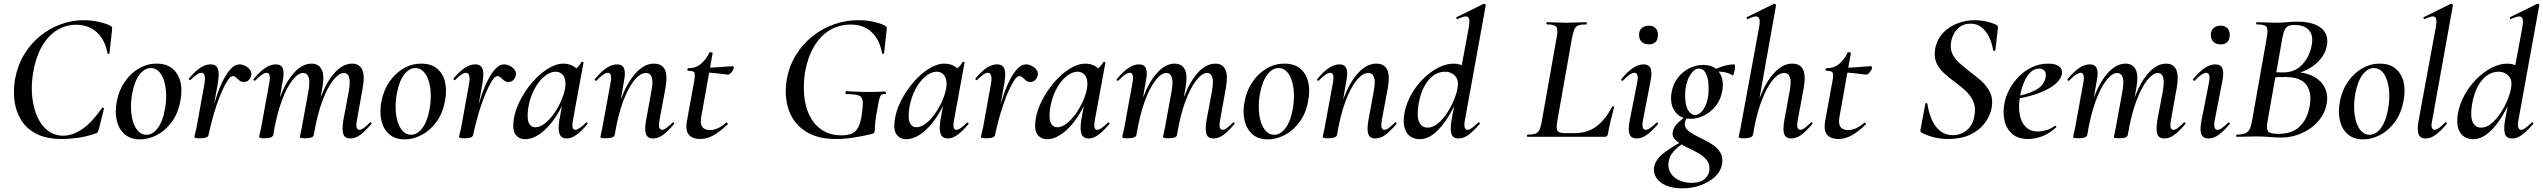

<svg xmlns="http://www.w3.org/2000/svg" viewBox="-20 -746 13867 1047"><path d="M319 12Q231 12 176 -17.5Q121 -47 93 -95Q65 -143 58.5 -200.5Q52 -258 62 -315Q76 -390 112 -449.5Q148 -509 200 -550.5Q252 -592 312.5 -614Q373 -636 435 -636Q476 -636 518 -627Q560 -618 583 -605Q590 -601 591 -597Q592 -593 591 -582L577 -456Q577 -452 572 -452Q567 -452 566 -456Q552 -531 507 -571Q462 -611 395 -611Q336 -611 287 -579Q238 -547 205.5 -487.5Q173 -428 160 -346Q149 -277 156 -215.5Q163 -154 184.5 -107Q206 -60 241.5 -33Q277 -6 325 -6Q377 -6 430 -43Q483 -80 536 -157Q539 -161 543.5 -158.5Q548 -156 547 -154L519 -41Q515 -29 512.5 -24.5Q510 -20 501 -18Q452 -1 405 5.5Q358 12 319 12Z M744 14Q691 14 659 -14.5Q627 -43 616.5 -90Q606 -137 617 -193Q628 -253 660 -299.5Q692 -346 737 -372.5Q782 -399 834 -399Q889 -399 921.5 -371Q954 -343 964.5 -296.5Q975 -250 963 -193Q951 -127 916 -80Q881 -33 835.5 -9.5Q790 14 744 14ZM778 -11Q813 -11 840.5 -48Q868 -85 879 -149Q887 -191 886 -231Q885 -271 875 -304Q865 -337 846.5 -356Q828 -375 802 -375Q769 -375 741.5 -340Q714 -305 701 -236Q693 -193 694.5 -152.5Q696 -112 706 -80.5Q716 -49 734.5 -30Q753 -11 778 -11Z M1117 -10 1107 -11Q1117 -62 1130.5 -115.5Q1144 -169 1160.5 -219Q1177 -269 1197 -308.5Q1217 -348 1239.5 -371.5Q1262 -395 1286 -395Q1301 -395 1317 -387Q1333 -379 1343 -365.5Q1353 -352 1350 -336Q1348 -323 1337.5 -311Q1327 -299 1310 -299Q1295 -299 1285.5 -307Q1276 -315 1267.5 -323Q1259 -331 1249 -331Q1237 -331 1222 -308.5Q1207 -286 1191 -250Q1175 -214 1160.5 -171Q1146 -128 1135 -85.5Q1124 -43 1117 -10ZM1070 8Q1052 8 1046 6Q1040 4 1040 1Q1040 -3 1046 -26Q1052 -49 1056 -74L1094 -284Q1099 -309 1097.5 -323Q1096 -337 1091 -343Q1086 -349 1078 -349Q1067 -349 1052 -338.5Q1037 -328 1019 -310Q1016 -307 1012 -311Q1008 -315 1011 -319Q1045 -359 1073 -377Q1101 -395 1128 -395Q1149 -395 1159.5 -384.5Q1170 -374 1172 -351.5Q1174 -329 1168 -292L1117 -10Q1115 8 1070 8Z M1891 9Q1860 9 1852 -15Q1844 -39 1852 -89L1882 -248Q1891 -299 1884 -323.5Q1877 -348 1855 -348Q1829 -348 1798 -310Q1767 -272 1738.5 -197Q1710 -122 1691 -10L1676 -11Q1696 -132 1730 -219Q1764 -306 1808 -352.5Q1852 -399 1900 -399Q1939 -399 1954.5 -367.5Q1970 -336 1958 -267L1926 -89Q1921 -60 1925.5 -49Q1930 -38 1939 -38Q1951 -38 1965 -49Q1979 -60 1996 -77Q2000 -81 2004 -77Q2008 -73 2004 -69Q1973 -32 1946 -11.5Q1919 9 1891 9ZM1423 8Q1405 8 1399 6Q1393 4 1393 1Q1393 -3 1398.5 -25Q1404 -47 1408 -72L1449 -297Q1458 -349 1434 -349Q1423 -349 1407.5 -338.5Q1392 -328 1372 -307Q1369 -303 1364.5 -307.5Q1360 -312 1364 -316Q1399 -358 1428 -376.5Q1457 -395 1484 -395Q1513 -395 1522 -373Q1531 -351 1522 -306L1470 -10Q1466 8 1423 8ZM1644 8Q1627 8 1621 6Q1615 4 1615 1Q1615 -3 1620.5 -26Q1626 -49 1630 -74L1662 -249Q1671 -301 1663 -324.5Q1655 -348 1633 -348Q1606 -348 1574.5 -308.5Q1543 -269 1515.5 -193.5Q1488 -118 1470 -10L1454 -11Q1473 -130 1507 -217Q1541 -304 1585.5 -351.5Q1630 -399 1679 -399Q1717 -399 1733.5 -368Q1750 -337 1738 -268L1691 -10Q1689 8 1644 8Z M2187 14Q2134 14 2102 -14.5Q2070 -43 2059.5 -90Q2049 -137 2060 -193Q2071 -253 2103 -299.5Q2135 -346 2180 -372.5Q2225 -399 2277 -399Q2332 -399 2364.5 -371Q2397 -343 2407.5 -296.5Q2418 -250 2406 -193Q2394 -127 2359 -80Q2324 -33 2278.5 -9.5Q2233 14 2187 14ZM2221 -11Q2256 -11 2283.5 -48Q2311 -85 2322 -149Q2330 -191 2329 -231Q2328 -271 2318 -304Q2308 -337 2289.5 -356Q2271 -375 2245 -375Q2212 -375 2184.5 -340Q2157 -305 2144 -236Q2136 -193 2137.5 -152.5Q2139 -112 2149 -80.5Q2159 -49 2177.5 -30Q2196 -11 2221 -11Z M2560 -10 2550 -11Q2560 -62 2573.5 -115.5Q2587 -169 2603.5 -219Q2620 -269 2640 -308.5Q2660 -348 2682.5 -371.5Q2705 -395 2729 -395Q2744 -395 2760 -387Q2776 -379 2786 -365.5Q2796 -352 2793 -336Q2791 -323 2780.5 -311Q2770 -299 2753 -299Q2738 -299 2728.5 -307Q2719 -315 2710.5 -323Q2702 -331 2692 -331Q2680 -331 2665 -308.5Q2650 -286 2634 -250Q2618 -214 2603.5 -171Q2589 -128 2578 -85.5Q2567 -43 2560 -10ZM2513 8Q2495 8 2489 6Q2483 4 2483 1Q2483 -3 2489 -26Q2495 -49 2499 -74L2537 -284Q2542 -309 2540.5 -323Q2539 -337 2534 -343Q2529 -349 2521 -349Q2510 -349 2495 -338.5Q2480 -328 2462 -310Q2459 -307 2455 -311Q2451 -315 2454 -319Q2488 -359 2516 -377Q2544 -395 2571 -395Q2592 -395 2602.5 -384.5Q2613 -374 2615 -351.5Q2617 -329 2611 -292L2560 -10Q2558 8 2513 8Z M2844 13Q2811 13 2792 -11.5Q2773 -36 2781 -91Q2788 -143 2815.5 -197Q2843 -251 2882.5 -297Q2922 -343 2967 -371Q3012 -399 3053 -399Q3072 -399 3092 -392Q3112 -385 3126.5 -368.5Q3141 -352 3143 -326L3089 -357Q3104 -359 3122 -373Q3140 -387 3150 -407Q3152 -410 3157.5 -408.5Q3163 -407 3162 -405L3104 -89Q3095 -38 3117 -38Q3127 -38 3142 -48.5Q3157 -59 3175 -77Q3178 -80 3182 -76Q3186 -72 3183 -69Q3152 -32 3124.5 -11.5Q3097 9 3071 9Q3042 9 3032 -14Q3022 -37 3030 -89L3055 -229L3075 -246Q3049 -166 3010 -108Q2971 -50 2928 -18.5Q2885 13 2844 13ZM2899 -52Q2924 -52 2950 -72Q2976 -92 2999 -124Q3022 -156 3038.5 -192.5Q3055 -229 3061 -261Q3069 -304 3054.5 -329.5Q3040 -355 3008 -355Q2978 -354 2947.5 -328.5Q2917 -303 2894 -259.5Q2871 -216 2861 -160Q2852 -101 2863.5 -76.5Q2875 -52 2899 -52Z M3541 9Q3511 9 3502.5 -15Q3494 -39 3503 -89L3532 -248Q3552 -348 3502 -348Q3472 -348 3439.5 -309Q3407 -270 3378.5 -194.5Q3350 -119 3332 -10L3315 -11Q3336 -130 3370.5 -217Q3405 -304 3450.5 -351.5Q3496 -399 3546 -399Q3589 -399 3605 -367.5Q3621 -336 3609 -267L3576 -89Q3571 -60 3575.5 -49Q3580 -38 3590 -38Q3601 -38 3615.5 -49Q3630 -60 3647 -77Q3650 -81 3654.5 -77Q3659 -73 3655 -69Q3624 -32 3597 -11.5Q3570 9 3541 9ZM3284 8Q3266 8 3260 6Q3254 4 3254 1Q3254 -3 3259.5 -25.5Q3265 -48 3269 -74L3310 -297Q3319 -349 3295 -349Q3284 -349 3268.5 -338.5Q3253 -328 3233 -307Q3230 -303 3225.5 -307.5Q3221 -312 3225 -316Q3260 -358 3289 -376.5Q3318 -395 3345 -395Q3374 -395 3383 -373Q3392 -351 3383 -306L3332 -10Q3327 8 3284 8Z M3799 12Q3777 12 3757 4Q3737 -4 3728 -25.5Q3719 -47 3726 -87L3766 -306Q3772 -340 3766.5 -350Q3761 -360 3732 -360Q3728 -360 3728.5 -367Q3729 -374 3732 -374Q3776 -374 3804.5 -399.5Q3833 -425 3848 -459Q3849 -462 3858 -461Q3867 -460 3866 -456L3804 -109Q3797 -72 3809 -54.5Q3821 -37 3852 -37Q3875 -37 3896.5 -47.5Q3918 -58 3940 -77Q3942 -79 3946.5 -75Q3951 -71 3948 -68Q3903 -25 3868 -6.5Q3833 12 3799 12ZM3949 -339Q3947 -339 3928 -341.5Q3909 -344 3882.5 -347Q3856 -350 3829 -350L3831 -377Q3862 -377 3891 -379Q3920 -381 3942.5 -383Q3965 -385 3974 -385Q3979 -385 3980.5 -381.5Q3982 -378 3981 -374Q3980 -366 3969.5 -352.5Q3959 -339 3949 -339Z M4538 12Q4435 12 4370 -31.5Q4305 -75 4280 -149.5Q4255 -224 4271 -316Q4284 -387 4320 -445.5Q4356 -504 4408.5 -546.5Q4461 -589 4525.5 -612.5Q4590 -636 4661 -636Q4704 -636 4744.5 -627Q4785 -618 4808 -605Q4814 -600 4815 -596Q4816 -592 4815 -582L4801 -456Q4800 -452 4795 -452Q4790 -452 4790 -456Q4777 -529 4733.5 -570.5Q4690 -612 4620 -612Q4554 -612 4503 -580.5Q4452 -549 4418 -490.5Q4384 -432 4370 -353Q4355 -249 4374.5 -171.5Q4394 -94 4444 -51Q4494 -8 4569 -8Q4604 -8 4626 -18Q4648 -28 4661 -53.5Q4674 -79 4680 -126Q4687 -174 4684 -196.5Q4681 -219 4661 -226Q4641 -233 4595 -233Q4590 -233 4590.5 -241Q4591 -249 4595 -249Q4654 -245 4703 -244.5Q4752 -244 4807 -247Q4810 -247 4811 -240Q4812 -233 4807 -233Q4791 -234 4784 -226.5Q4777 -219 4772 -194Q4767 -169 4758 -116Q4753 -83 4752 -67Q4751 -51 4751 -43.5Q4751 -36 4749 -28Q4748 -22 4745.5 -20Q4743 -18 4737 -16Q4688 -4 4636 4Q4584 12 4538 12Z M4922 13Q4889 13 4870 -11.5Q4851 -36 4859 -91Q4866 -143 4893.5 -197Q4921 -251 4960.5 -297Q5000 -343 5045 -371Q5090 -399 5131 -399Q5150 -399 5170 -392Q5190 -385 5204.5 -368.5Q5219 -352 5221 -326L5167 -357Q5182 -359 5200 -373Q5218 -387 5228 -407Q5230 -410 5235.5 -408.5Q5241 -407 5240 -405L5182 -89Q5173 -38 5195 -38Q5205 -38 5220 -48.5Q5235 -59 5253 -77Q5256 -80 5260 -76Q5264 -72 5261 -69Q5230 -32 5202.5 -11.5Q5175 9 5149 9Q5120 9 5110 -14Q5100 -37 5108 -89L5133 -229L5153 -246Q5127 -166 5088 -108Q5049 -50 5006 -18.5Q4963 13 4922 13ZM4977 -52Q5002 -52 5028 -72Q5054 -92 5077 -124Q5100 -156 5116.5 -192.5Q5133 -229 5139 -261Q5147 -304 5132.5 -329.5Q5118 -355 5086 -355Q5056 -354 5025.5 -328.5Q4995 -303 4972 -259.5Q4949 -216 4939 -160Q4930 -101 4941.5 -76.5Q4953 -52 4977 -52Z M5406 -10 5396 -11Q5406 -62 5419.5 -115.5Q5433 -169 5449.5 -219Q5466 -269 5486 -308.5Q5506 -348 5528.5 -371.5Q5551 -395 5575 -395Q5590 -395 5606 -387Q5622 -379 5632 -365.5Q5642 -352 5639 -336Q5637 -323 5626.5 -311Q5616 -299 5599 -299Q5584 -299 5574.5 -307Q5565 -315 5556.5 -323Q5548 -331 5538 -331Q5526 -331 5511 -308.5Q5496 -286 5480 -250Q5464 -214 5449.5 -171Q5435 -128 5424 -85.5Q5413 -43 5406 -10ZM5359 8Q5341 8 5335 6Q5329 4 5329 1Q5329 -3 5335 -26Q5341 -49 5345 -74L5383 -284Q5388 -309 5386.5 -323Q5385 -337 5380 -343Q5375 -349 5367 -349Q5356 -349 5341 -338.5Q5326 -328 5308 -310Q5305 -307 5301 -311Q5297 -315 5300 -319Q5334 -359 5362 -377Q5390 -395 5417 -395Q5438 -395 5448.5 -384.5Q5459 -374 5461 -351.5Q5463 -329 5457 -292L5406 -10Q5404 8 5359 8Z M5690 13Q5657 13 5638 -11.5Q5619 -36 5627 -91Q5634 -143 5661.5 -197Q5689 -251 5728.5 -297Q5768 -343 5813 -371Q5858 -399 5899 -399Q5918 -399 5938 -392Q5958 -385 5972.5 -368.5Q5987 -352 5989 -326L5935 -357Q5950 -359 5968 -373Q5986 -387 5996 -407Q5998 -410 6003.5 -408.5Q6009 -407 6008 -405L5950 -89Q5941 -38 5963 -38Q5973 -38 5988 -48.5Q6003 -59 6021 -77Q6024 -80 6028 -76Q6032 -72 6029 -69Q5998 -32 5970.5 -11.5Q5943 9 5917 9Q5888 9 5878 -14Q5868 -37 5876 -89L5901 -229L5921 -246Q5895 -166 5856 -108Q5817 -50 5774 -18.5Q5731 13 5690 13ZM5745 -52Q5770 -52 5796 -72Q5822 -92 5845 -124Q5868 -156 5884.5 -192.5Q5901 -229 5907 -261Q5915 -304 5900.5 -329.5Q5886 -355 5854 -355Q5824 -354 5793.5 -328.5Q5763 -303 5740 -259.5Q5717 -216 5707 -160Q5698 -101 5709.5 -76.5Q5721 -52 5745 -52Z M6598 9Q6567 9 6559 -15Q6551 -39 6559 -89L6589 -248Q6598 -299 6591 -323.5Q6584 -348 6562 -348Q6536 -348 6505 -310Q6474 -272 6445.5 -197Q6417 -122 6398 -10L6383 -11Q6403 -132 6437 -219Q6471 -306 6515 -352.5Q6559 -399 6607 -399Q6646 -399 6661.5 -367.5Q6677 -336 6665 -267L6633 -89Q6628 -60 6632.5 -49Q6637 -38 6646 -38Q6658 -38 6672 -49Q6686 -60 6703 -77Q6707 -81 6711 -77Q6715 -73 6711 -69Q6680 -32 6653 -11.5Q6626 9 6598 9ZM6130 8Q6112 8 6106 6Q6100 4 6100 1Q6100 -3 6105.5 -25Q6111 -47 6115 -72L6156 -297Q6165 -349 6141 -349Q6130 -349 6114.5 -338.5Q6099 -328 6079 -307Q6076 -303 6071.5 -307.5Q6067 -312 6071 -316Q6106 -358 6135 -376.5Q6164 -395 6191 -395Q6220 -395 6229 -373Q6238 -351 6229 -306L6177 -10Q6173 8 6130 8ZM6351 8Q6334 8 6328 6Q6322 4 6322 1Q6322 -3 6327.5 -26Q6333 -49 6337 -74L6369 -249Q6378 -301 6370 -324.5Q6362 -348 6340 -348Q6313 -348 6281.5 -308.5Q6250 -269 6222.5 -193.5Q6195 -118 6177 -10L6161 -11Q6180 -130 6214 -217Q6248 -304 6292.5 -351.5Q6337 -399 6386 -399Q6424 -399 6440.5 -368Q6457 -337 6445 -268L6398 -10Q6396 8 6351 8Z M6894 14Q6841 14 6809 -14.5Q6777 -43 6766.5 -90Q6756 -137 6767 -193Q6778 -253 6810 -299.5Q6842 -346 6887 -372.5Q6932 -399 6984 -399Q7039 -399 7071.5 -371Q7104 -343 7114.5 -296.5Q7125 -250 7113 -193Q7101 -127 7066 -80Q7031 -33 6985.5 -9.5Q6940 14 6894 14ZM6928 -11Q6963 -11 6990.5 -48Q7018 -85 7029 -149Q7037 -191 7036 -231Q7035 -271 7025 -304Q7015 -337 6996.5 -356Q6978 -375 6952 -375Q6919 -375 6891.5 -340Q6864 -305 6851 -236Q6843 -193 6844.5 -152.5Q6846 -112 6856 -80.5Q6866 -49 6884.5 -30Q6903 -11 6928 -11Z M7480 9Q7450 9 7441.5 -15Q7433 -39 7442 -89L7471 -248Q7491 -348 7441 -348Q7411 -348 7378.5 -309Q7346 -270 7317.5 -194.5Q7289 -119 7271 -10L7254 -11Q7275 -130 7309.5 -217Q7344 -304 7389.5 -351.5Q7435 -399 7485 -399Q7528 -399 7544 -367.5Q7560 -336 7548 -267L7515 -89Q7510 -60 7514.5 -49Q7519 -38 7529 -38Q7540 -38 7554.5 -49Q7569 -60 7586 -77Q7589 -81 7593.5 -77Q7598 -73 7594 -69Q7563 -32 7536 -11.5Q7509 9 7480 9ZM7223 8Q7205 8 7199 6Q7193 4 7193 1Q7193 -3 7198.5 -25.5Q7204 -48 7208 -74L7249 -297Q7258 -349 7234 -349Q7223 -349 7207.5 -338.5Q7192 -328 7172 -307Q7169 -303 7164.5 -307.5Q7160 -312 7164 -316Q7199 -358 7228 -376.5Q7257 -395 7284 -395Q7313 -395 7322 -373Q7331 -351 7322 -306L7271 -10Q7266 8 7223 8Z M7721 13Q7695 13 7673 -0.5Q7651 -14 7640.5 -44.5Q7630 -75 7638 -126Q7648 -181 7675.5 -230Q7703 -279 7741.5 -317Q7780 -355 7823 -377Q7866 -399 7908 -399Q7940 -399 7965 -383Q7990 -367 7992 -332L7945 -246Q7915 -171 7879.5 -112.5Q7844 -54 7804 -20.5Q7764 13 7721 13ZM7765 -50Q7794 -50 7821.5 -73Q7849 -96 7871.5 -130.5Q7894 -165 7909 -202Q7924 -239 7928 -266Q7936 -310 7914.5 -332.5Q7893 -355 7860 -355Q7807 -354 7768.5 -307.5Q7730 -261 7715 -175Q7705 -110 7719 -80Q7733 -50 7765 -50ZM7934 9Q7903 9 7895 -15Q7887 -39 7895 -89L7990 -599Q7998 -643 7984.5 -653Q7971 -663 7928 -642Q7924 -640 7922 -646Q7920 -652 7924 -653L8070 -725Q8075 -727 8079 -723Q8083 -719 8082 -717L7968 -89Q7963 -60 7968 -49Q7973 -38 7982 -38Q7993 -38 8007.5 -49Q8022 -60 8040 -77Q8043 -81 8047.5 -77Q8052 -73 8048 -69Q8016 -32 7989 -11.5Q7962 9 7934 9Z M8309 0Q8307 0 8307 -6Q8307 -12 8310 -12Q8338 -12 8352.5 -17Q8367 -22 8374.5 -37Q8382 -52 8387 -81L8469 -544Q8477 -587 8466.5 -600Q8456 -613 8415 -613Q8413 -613 8413 -619Q8413 -625 8416 -625Q8437 -625 8464 -623.5Q8491 -622 8521 -622Q8552 -622 8581 -623.5Q8610 -625 8631 -625Q8633 -625 8633 -619Q8633 -613 8631 -613Q8602 -613 8587.5 -607.5Q8573 -602 8566 -587Q8559 -572 8553 -543L8472 -85Q8465 -44 8473.5 -32Q8482 -20 8515 -20H8567Q8636 -20 8685 -56.5Q8734 -93 8771 -164Q8772 -167 8777.5 -166Q8783 -165 8782 -162Q8774 -132 8764 -91Q8754 -50 8748 -15Q8745 0 8732 0Z M8905 9Q8875 9 8866 -14.5Q8857 -38 8867 -89L8908 -297Q8918 -349 8892 -349Q8882 -349 8866 -338.5Q8850 -328 8831 -307Q8827 -303 8823 -307.5Q8819 -312 8822 -316Q8858 -358 8886.5 -376.5Q8915 -395 8942 -395Q8972 -395 8981 -373Q8990 -351 8981 -306L8939 -89Q8934 -60 8939 -49Q8944 -38 8954 -38Q8965 -38 8979.5 -48.5Q8994 -59 9012 -76Q9016 -80 9020 -76Q9024 -72 9020 -68Q8988 -31 8961 -11Q8934 9 8905 9ZM8971 -504Q8947 -504 8932.5 -517.5Q8918 -531 8918 -557Q8918 -579 8932.5 -592.5Q8947 -606 8971 -606Q8995 -606 9008 -592.5Q9021 -579 9021 -557Q9021 -504 8971 -504Z M9154 281Q9100 281 9064 265Q9028 249 9011.5 222.5Q8995 196 9000 165Q9009 121 9056 86Q9103 51 9166 18L9173 26Q9153 38 9133 54Q9113 70 9098 90Q9083 110 9079 138Q9074 171 9089.5 196.5Q9105 222 9135 236.5Q9165 251 9204 251Q9255 251 9278.5 227.5Q9302 204 9302 175Q9303 147 9287.5 127.5Q9272 108 9247.5 93Q9223 78 9196 65.5Q9169 53 9146 39.5Q9123 26 9110 9.5Q9097 -7 9102 -29Q9107 -54 9130 -76Q9153 -98 9186 -123L9194 -116Q9184 -111 9176.5 -99.5Q9169 -88 9168 -76Q9165 -54 9180 -39Q9195 -24 9220 -10.5Q9245 3 9273 16.5Q9301 30 9325 47Q9349 64 9362.5 88Q9376 112 9371 146Q9365 186 9334 216Q9303 246 9256 263.5Q9209 281 9154 281ZM9198 -98Q9157 -98 9131.5 -119Q9106 -140 9097 -173.5Q9088 -207 9096 -246Q9104 -289 9129 -321.5Q9154 -354 9190.5 -373Q9227 -392 9269 -392Q9311 -392 9336.5 -371.5Q9362 -351 9370.5 -318Q9379 -285 9371 -246Q9362 -200 9335 -167Q9308 -134 9272 -116Q9236 -98 9198 -98ZM9224 -119Q9248 -119 9269 -149.5Q9290 -180 9296 -231Q9299 -260 9296 -293Q9293 -326 9280.5 -349Q9268 -372 9244 -372Q9220 -372 9198.5 -339.5Q9177 -307 9171 -259Q9167 -221 9171.5 -189Q9176 -157 9190 -138Q9204 -119 9224 -119ZM9306 -346 9305 -353Q9335 -372 9371.5 -383.5Q9408 -395 9436 -395Q9441 -395 9441.5 -385Q9442 -375 9439.5 -363Q9437 -351 9434 -342Q9431 -333 9428 -335Q9404 -351 9369.5 -354.5Q9335 -358 9306 -346Z M9491 8Q9473 8 9467 6Q9461 4 9461 1Q9461 -3 9466.5 -25.5Q9472 -48 9476 -74L9573 -599Q9581 -643 9567.5 -653Q9554 -663 9511 -642Q9507 -640 9505 -646Q9503 -652 9507 -653L9653 -725Q9658 -727 9662 -723Q9666 -719 9665 -717L9539 -10Q9534 8 9491 8ZM9748 9Q9718 9 9709.5 -15Q9701 -39 9710 -89L9739 -248Q9749 -299 9741 -323.5Q9733 -348 9709 -348Q9679 -348 9646.5 -309Q9614 -270 9585.5 -194.5Q9557 -119 9539 -10L9522 -11Q9543 -130 9577.5 -217Q9612 -304 9657.5 -351.5Q9703 -399 9753 -399Q9796 -399 9812 -367.5Q9828 -336 9816 -267L9783 -89Q9778 -60 9782.5 -49Q9787 -38 9797 -38Q9808 -38 9822.5 -49Q9837 -60 9854 -77Q9858 -81 9862 -77Q9866 -73 9862 -69Q9831 -32 9804 -11.5Q9777 9 9748 9Z M10006 12Q9984 12 9964 4Q9944 -4 9935 -25.5Q9926 -47 9933 -87L9973 -306Q9979 -340 9973.5 -350Q9968 -360 9939 -360Q9935 -360 9935.5 -367Q9936 -374 9939 -374Q9983 -374 10011.5 -399.5Q10040 -425 10055 -459Q10056 -462 10065 -461Q10074 -460 10073 -456L10011 -109Q10004 -72 10016 -54.5Q10028 -37 10059 -37Q10082 -37 10103.5 -47.5Q10125 -58 10147 -77Q10149 -79 10153.5 -75Q10158 -71 10155 -68Q10110 -25 10075 -6.5Q10040 12 10006 12ZM10156 -339Q10154 -339 10135 -341.5Q10116 -344 10089.5 -347Q10063 -350 10036 -350L10038 -377Q10069 -377 10098 -379Q10127 -381 10149.5 -383Q10172 -385 10181 -385Q10186 -385 10187.5 -381.5Q10189 -378 10188 -374Q10187 -366 10176.5 -352.5Q10166 -339 10156 -339Z M10604 12Q10569 12 10533.5 4.5Q10498 -3 10459 -22Q10455 -25 10453 -29.5Q10451 -34 10453 -41L10479 -179Q10479 -184 10484.5 -184Q10490 -184 10490 -179Q10499 -126 10517 -88Q10535 -50 10563 -29.5Q10591 -9 10630 -9Q10659 -9 10683.5 -21.5Q10708 -34 10725 -57.5Q10742 -81 10747 -117Q10755 -161 10740.5 -193Q10726 -225 10699 -250.5Q10672 -276 10641 -298Q10610 -321 10582 -346Q10554 -371 10539.5 -403.5Q10525 -436 10533 -481Q10544 -534 10577 -568Q10610 -602 10655.5 -619Q10701 -636 10749 -636Q10775 -636 10804 -630.5Q10833 -625 10863 -612Q10877 -605 10875 -595L10861 -472Q10860 -468 10855 -468Q10850 -468 10849 -472Q10842 -514 10825.5 -546.5Q10809 -579 10784.5 -598Q10760 -617 10726 -617Q10693 -617 10671 -602Q10649 -587 10636.5 -564.5Q10624 -542 10620 -520Q10613 -480 10627 -451.5Q10641 -423 10667.5 -400Q10694 -377 10723 -354Q10756 -330 10786 -303Q10816 -276 10832.5 -241Q10849 -206 10841 -159Q10832 -112 10802 -73Q10772 -34 10722.5 -11Q10673 12 10604 12Z M11040 12Q10984 12 10952 -16.5Q10920 -45 10910.5 -90Q10901 -135 10911 -185Q10918 -223 10939 -261.5Q10960 -300 10991.5 -331Q11023 -362 11063 -380.5Q11103 -399 11149 -399Q11188 -399 11207.5 -385Q11227 -371 11224 -345Q11221 -320 11197.5 -296.5Q11174 -273 11135.5 -254.5Q11097 -236 11050 -223Q11003 -210 10953 -204L10955 -217Q11028 -228 11077.5 -253.5Q11127 -279 11135 -324Q11140 -348 11129 -360Q11118 -372 11099 -372Q11073 -372 11052 -351.5Q11031 -331 11016.5 -296Q11002 -261 10995 -218Q10986 -165 10993.5 -122.5Q11001 -80 11026 -54.5Q11051 -29 11092 -29Q11113 -29 11138 -36Q11163 -43 11186 -60Q11188 -62 11191.5 -58Q11195 -54 11193 -52Q11155 -17 11116 -2.5Q11077 12 11040 12Z M11783 9Q11752 9 11744 -15Q11736 -39 11744 -89L11774 -248Q11783 -299 11776 -323.5Q11769 -348 11747 -348Q11721 -348 11690 -310Q11659 -272 11630.5 -197Q11602 -122 11583 -10L11568 -11Q11588 -132 11622 -219Q11656 -306 11700 -352.5Q11744 -399 11792 -399Q11831 -399 11846.5 -367.5Q11862 -336 11850 -267L11818 -89Q11813 -60 11817.5 -49Q11822 -38 11831 -38Q11843 -38 11857 -49Q11871 -60 11888 -77Q11892 -81 11896 -77Q11900 -73 11896 -69Q11865 -32 11838 -11.5Q11811 9 11783 9ZM11315 8Q11297 8 11291 6Q11285 4 11285 1Q11285 -3 11290.5 -25Q11296 -47 11300 -72L11341 -297Q11350 -349 11326 -349Q11315 -349 11299.5 -338.5Q11284 -328 11264 -307Q11261 -303 11256.5 -307.5Q11252 -312 11256 -316Q11291 -358 11320 -376.5Q11349 -395 11376 -395Q11405 -395 11414 -373Q11423 -351 11414 -306L11362 -10Q11358 8 11315 8ZM11536 8Q11519 8 11513 6Q11507 4 11507 1Q11507 -3 11512.5 -26Q11518 -49 11522 -74L11554 -249Q11563 -301 11555 -324.5Q11547 -348 11525 -348Q11498 -348 11466.5 -308.5Q11435 -269 11407.5 -193.5Q11380 -118 11362 -10L11346 -11Q11365 -130 11399 -217Q11433 -304 11477.5 -351.5Q11522 -399 11571 -399Q11609 -399 11625.5 -368Q11642 -337 11630 -268L11583 -10Q11581 8 11536 8Z M12023 9Q11993 9 11984 -14.5Q11975 -38 11985 -89L12026 -297Q12036 -349 12010 -349Q12000 -349 11984 -338.5Q11968 -328 11949 -307Q11945 -303 11941 -307.5Q11937 -312 11940 -316Q11976 -358 12004.5 -376.5Q12033 -395 12060 -395Q12090 -395 12099 -373Q12108 -351 12099 -306L12057 -89Q12052 -60 12057 -49Q12062 -38 12072 -38Q12083 -38 12097.5 -48.5Q12112 -59 12130 -76Q12134 -80 12138 -76Q12142 -72 12138 -68Q12106 -31 12079 -11Q12052 9 12023 9ZM12089 -504Q12065 -504 12050.5 -517.5Q12036 -531 12036 -557Q12036 -579 12050.5 -592.5Q12065 -606 12089 -606Q12113 -606 12126 -592.5Q12139 -579 12139 -557Q12139 -504 12089 -504Z M12471 -336 12484 -353Q12550 -353 12594 -330Q12638 -307 12657.5 -267.5Q12677 -228 12667 -177Q12657 -126 12621.5 -85Q12586 -44 12533 -20Q12480 4 12419 4Q12393 4 12356 1Q12319 -2 12289 -2Q12257 -2 12228 -1Q12199 0 12176 0Q12174 0 12174.5 -6Q12175 -12 12176 -12Q12205 -12 12221 -18Q12237 -24 12246 -39.5Q12255 -55 12260 -83L12342 -546Q12349 -590 12338 -601.5Q12327 -613 12286 -613Q12282 -613 12283 -619Q12284 -625 12286 -625Q12310 -625 12337.5 -623.5Q12365 -622 12396 -622Q12422 -622 12451 -625Q12480 -628 12507 -628Q12568 -628 12606.5 -611.5Q12645 -595 12661 -565Q12677 -535 12668 -493Q12656 -438 12606 -396Q12556 -354 12471 -336ZM12490 -610Q12471 -610 12458.5 -604Q12446 -598 12438.5 -582.5Q12431 -567 12426 -539L12392 -346L12362 -353Q12391 -352 12410 -351.5Q12429 -351 12430 -351Q12494 -351 12533.5 -393Q12573 -435 12585 -495Q12593 -531 12585 -556.5Q12577 -582 12553.5 -596Q12530 -610 12490 -610ZM12404 -16Q12479 -16 12520 -55.5Q12561 -95 12574 -163Q12589 -236 12558.5 -281Q12528 -326 12444 -326Q12429 -326 12407 -325.5Q12385 -325 12359 -320L12389 -332L12344 -78Q12338 -45 12348 -30.5Q12358 -16 12404 -16Z M12867 14Q12814 14 12782 -14.5Q12750 -43 12739.5 -90Q12729 -137 12740 -193Q12751 -253 12783 -299.5Q12815 -346 12860 -372.5Q12905 -399 12957 -399Q13012 -399 13044.5 -371Q13077 -343 13087.5 -296.5Q13098 -250 13086 -193Q13074 -127 13039 -80Q13004 -33 12958.5 -9.5Q12913 14 12867 14ZM12901 -11Q12936 -11 12963.5 -48Q12991 -85 13002 -149Q13010 -191 13009 -231Q13008 -271 12998 -304Q12988 -337 12969.5 -356Q12951 -375 12925 -375Q12892 -375 12864.5 -340Q12837 -305 12824 -236Q12816 -193 12817.5 -152.5Q12819 -112 12829 -80.5Q12839 -49 12857.5 -30Q12876 -11 12901 -11Z M13208 9Q13177 9 13168.5 -15Q13160 -39 13169 -89L13263 -599Q13271 -643 13258 -653Q13245 -663 13202 -642Q13198 -640 13196 -646Q13194 -652 13198 -653L13344 -725Q13349 -727 13353 -723Q13357 -719 13356 -717L13243 -89Q13236 -60 13241.5 -49Q13247 -38 13256 -38Q13267 -38 13281.5 -49Q13296 -60 13313 -77Q13317 -81 13321 -77Q13325 -73 13321 -69Q13290 -32 13263 -11.5Q13236 9 13208 9Z M13466 13Q13440 13 13418 -0.5Q13396 -14 13385.5 -44.5Q13375 -75 13383 -126Q13393 -181 13420.5 -230Q13448 -279 13486.5 -317Q13525 -355 13568 -377Q13611 -399 13653 -399Q13685 -399 13710 -383Q13735 -367 13737 -332L13690 -246Q13660 -171 13624.5 -112.5Q13589 -54 13549 -20.5Q13509 13 13466 13ZM13510 -50Q13539 -50 13566.5 -73Q13594 -96 13616.5 -130.5Q13639 -165 13654 -202Q13669 -239 13673 -266Q13681 -310 13659.5 -332.5Q13638 -355 13605 -355Q13552 -354 13513.5 -307.5Q13475 -261 13460 -175Q13450 -110 13464 -80Q13478 -50 13510 -50ZM13679 9Q13648 9 13640 -15Q13632 -39 13640 -89L13735 -599Q13743 -643 13729.5 -653Q13716 -663 13673 -642Q13669 -640 13667 -646Q13665 -652 13669 -653L13815 -725Q13820 -727 13824 -723Q13828 -719 13827 -717L13713 -89Q13708 -60 13713 -49Q13718 -38 13727 -38Q13738 -38 13752.5 -49Q13767 -60 13785 -77Q13788 -81 13792.5 -77Q13797 -73 13793 -69Q13761 -32 13734 -11.5Q13707 9 13679 9Z"/></svg>

Font: Cormorant Garamond Light SemiBold
Style: Italic
Weight: 600
Italic angle: -10°
Version: Version 4.001